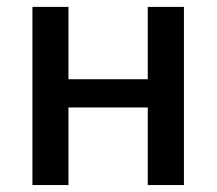

<svg xmlns="http://www.w3.org/2000/svg" viewBox="-20 -532 623 552"><path d="M508.8 0H404.8V-223.1H176.8V0H73.2V-512.2H176.8V-304.2H404.8V-512.2H508.8Z"/></svg>

Font: Clear Sans Medium
Style: Regular
Weight: 500
Foundry: Intel Corporation
Version: Version 1.00